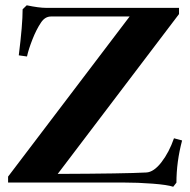

<svg xmlns="http://www.w3.org/2000/svg" viewBox="-20 -693 722 729"><path d="M637.7 16.1Q616.2 8.8 560.3 4.4Q504.4 0 446.3 0H10.7V-22.5L472.2 -630.4H173.8Q150.9 -630.4 135.7 -607.4Q118.2 -581.5 103.3 -543.7Q88.4 -505.9 82.5 -478.5L51.3 -482.9Q65.9 -599.1 65.9 -657.7L81.5 -672.9Q127.9 -663.1 156.2 -663.1H659.7V-639.6L199.2 -32.7Q455.1 -33.7 535.6 -38.1Q564 -39.6 593 -77.1Q622.1 -114.7 640.6 -168L671.4 -159.7Q649.9 -78.6 649.9 0.5Z"/></svg>

Font: Elstob 14pt
Style: Bold
Weight: 700
Designer: Peter S. Baker
Version: Version 1.015